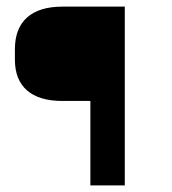

<svg xmlns="http://www.w3.org/2000/svg" viewBox="-20 -560 519 580"><path d="M357 -540V0H253V-255H169Q98 -255 61.5 -287Q25 -319 25 -380V-411Q25 -474 61.5 -507Q98 -540 169 -540Z"/></svg>

Font: Pathway Extreme Medium
Style: Regular
Weight: 500
Designer: Eduardo Rodriguez Tunni
Foundry: Eduardo Rodriguez Tunni
Version: Version 1.001;gftools[0.9.26]